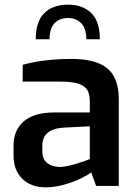

<svg xmlns="http://www.w3.org/2000/svg" viewBox="-20 -795 588 821"><path d="M38 -129V-174Q38 -238 81.5 -276Q125 -314 211 -314H364V-361Q364 -391 354 -409Q344 -427 317 -436.5Q290 -446 239 -446H77V-518Q168 -543 287 -543Q389 -543 438.5 -503Q488 -463 488 -369V0H391L370 -58Q360 -49 329 -33.5Q298 -18 256.5 -6Q215 6 174 6Q113 6 75.5 -30.5Q38 -67 38 -129ZM364 -115V-255L248 -249Q161 -242 161 -172V-150Q161 -114 181.5 -98Q202 -82 234 -81Q262 -81 308.5 -95.5Q355 -110 364 -115ZM407 -627H349Q349 -674 327 -696Q305 -718 271 -718Q192 -716 192 -627H133Q133 -703 169.5 -739Q206 -775 271 -775Q334 -775 370.5 -739Q407 -703 407 -627Z"/></svg>

Font: Exo SemiBold
Style: Regular
Weight: 600
Designer: Natanael Gama
Foundry: Natanael Gama
Version: Version 1.500